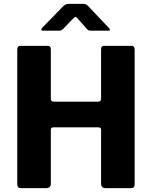

<svg xmlns="http://www.w3.org/2000/svg" viewBox="-20 -981 791 1001"><path d="M258 -317Q245 -317 245 -304V-23Q245 0 218 0H92Q79 0 74.5 -5Q70 -10 70 -21V-723Q70 -742 86 -742H229Q245 -742 245 -724V-468Q245 -451 260 -451H491Q507 -451 507 -467V-724Q507 -742 522 -742H665Q682 -742 682 -723V-21Q682 -10 677.5 -5Q673 0 660 0H533Q507 0 507 -23V-304Q507 -317 493 -317ZM434 -829 388 -881Q379 -893 374.5 -893Q370 -893 358 -881L308 -829Q301 -823 297.5 -822Q294 -821 285 -821H204Q196 -821 195.5 -825.5Q195 -830 201 -837L309 -948Q316 -955 323 -958Q330 -961 342 -961H414Q424 -961 429.5 -957.5Q435 -954 439 -950L546 -837Q562 -821 544 -821H458Q450 -821 444.5 -822Q439 -823 434 -829Z"/></svg>

Font: Libre Franklin Thin
Style: Bold
Weight: 700
Version: Version 3.000